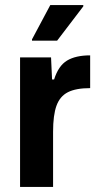

<svg xmlns="http://www.w3.org/2000/svg" viewBox="-20 -736 394 756"><path d="M59 -510H181L185 -423H193Q210 -477 244 -497.5Q278 -518 335 -518V-389Q279 -389 247.5 -373Q216 -357 202.5 -320Q189 -283 189 -217V0H59ZM106 -576V-581L178 -716H308V-711L205 -576Z"/></svg>

Font: Saira Semi Condensed SemiBold
Style: Regular
Weight: 600
Width: 4
Designer: Hector Gatti with collaboration of the Omnibus-Type team
Foundry: Omnibus-Type
Version: Version 1.001; ttfautohint (v1.8)